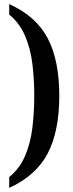

<svg xmlns="http://www.w3.org/2000/svg" viewBox="-20 -784 354 936"><path d="M25 79Q76 38 102.5 -24.5Q129 -87 138 -162.5Q147 -238 147 -317Q147 -397 138 -471.5Q129 -546 102.5 -608.5Q76 -671 25 -713V-764Q156 -705 212.5 -597.5Q269 -490 269 -317Q269 -144 212.5 -36Q156 72 25 132Z"/></svg>

Font: Noto Serif Georgian ExtraCondensed SemiBold
Style: Regular
Weight: 600
Width: 2
Designer: Monotype Design Team, Akaki Razmadze
Foundry: Google LLC
Version: Version 2.003; ttfautohint (v1.8.4.7-5d5b)